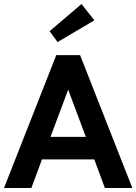

<svg xmlns="http://www.w3.org/2000/svg" viewBox="-35 -934 678 954"><path d="M622.5 0H486L433.5 -142H173.5L121 0H-15L244.5 -660H363ZM391.5 -254 304.5 -486.5H303L216 -254ZM251 -725 211.5 -779 370 -914 434 -833Z"/></svg>

Font: Lucymar Sans SemiBold
Style: Regular
Weight: 600
Foundry: The League of Moveable Type (original font) / Main changes by Cristiano Sobral with portions from Mirco Monsees
Version: Version 2.001;August 30, 2020;FontCreator 13.0.0.2681 64-bit